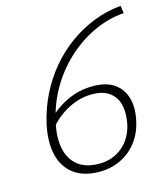

<svg xmlns="http://www.w3.org/2000/svg" viewBox="-102 -745 726 832"><g transform="rotate(-15 260.5 -329.5)"><path d="M308 -360Q371 -360 406.5 -334Q442 -308 453.5 -264Q465 -220 452 -164Q441 -113 411.5 -74.5Q382 -36 338.5 -15Q295 6 243 6Q172 6 128.5 -26.5Q85 -59 71 -117Q57 -175 74 -254Q89 -320 118.5 -379.5Q148 -439 189.5 -488.5Q231 -538 283 -575.5Q335 -613 393.5 -636Q452 -659 516 -665L521 -631Q451 -626 384.5 -595Q318 -564 262.5 -512.5Q207 -461 168.5 -394Q130 -327 114 -250Q99 -185 109.5 -134.5Q120 -84 155.5 -56Q191 -28 250 -28Q311 -28 355 -64.5Q399 -101 412 -165Q421 -213 412 -249Q403 -285 374 -306Q345 -327 296 -327Q242 -327 189 -299.5Q136 -272 97 -223L88 -255Q132 -304 188.5 -332Q245 -360 308 -360Z"/></g></svg>

Font: Ysabeau Infant ExtraLight
Style: Italic
Weight: 250
Italic angle: -12°
Designer: Christian Thalmann (Catharsis Fonts)
Version: Version 2.001;gftools[0.9.30]; featfreeze: ss01,ss02,lnum